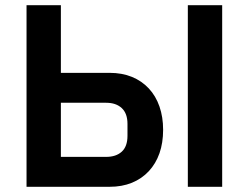

<svg xmlns="http://www.w3.org/2000/svg" viewBox="-20 -718 956 738"><path d="M82 -698H214V-438H401Q449 -438 487 -422.5Q525 -407 552 -378Q579 -349 593 -308.5Q607 -268 607 -219Q607 -169 593 -129Q579 -89 552 -60Q525 -31 487 -15.5Q449 0 401 0H82ZM388 -115Q426 -115 448 -135Q470 -155 470 -196V-242Q470 -282 448 -302.5Q426 -323 388 -323H214V-115ZM702 -698H834V0H702Z"/></svg>

Font: IBMPlexSans-SemiBold
Style: Regular
Weight: 600
Designer: Mike Abbink, Paul van der Laan, Pieter van Rosmalen
Foundry: Bold Monday
Version: Version 3.1